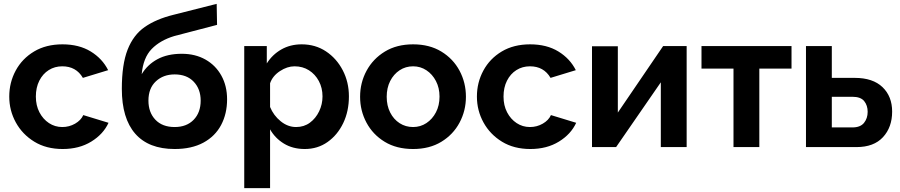

<svg xmlns="http://www.w3.org/2000/svg" viewBox="-20 -763 4671 996"><path d="M305 10Q220 10 158 -28Q96 -66 62 -128Q28 -190 28 -262Q28 -335 61.5 -397Q95 -459 157 -496Q219 -533 304 -533Q390 -533 450.5 -496Q511 -459 541 -399L410 -359Q375 -419 303 -419Q264 -419 233 -399.5Q202 -380 184 -344.5Q166 -309 166 -262Q166 -216 184.5 -180.5Q203 -145 234 -124.5Q265 -104 303 -104Q339 -104 369.5 -121.5Q400 -139 412 -166L543 -126Q516 -67 453.5 -28.5Q391 10 305 10Z M886 10Q751 10 681.5 -69.5Q612 -149 612 -302Q612 -429 642 -505.5Q672 -582 731 -623Q790 -664 879 -686L1104 -743L1106 -634L884 -576Q811 -554 767 -509Q723 -464 715 -378Q745 -428 797 -456Q849 -484 923 -484Q993 -484 1046 -454Q1099 -424 1128.5 -370.5Q1158 -317 1158 -248Q1158 -173 1127 -114.5Q1096 -56 1035 -23Q974 10 886 10ZM886 -104Q948 -104 984.5 -141.5Q1021 -179 1021 -241Q1021 -301 985 -339Q949 -377 886 -377Q827 -377 788.5 -341Q750 -305 750 -241Q750 -180 786 -142Q822 -104 886 -104Z M1561 10Q1499 10 1453 -18Q1407 -46 1381 -92V213H1247V-524H1364V-434Q1393 -480 1439.5 -506.5Q1486 -533 1545 -533Q1616 -533 1671 -496.5Q1726 -460 1758 -398.5Q1790 -337 1790 -263Q1790 -186 1760.5 -124.5Q1731 -63 1679.5 -26.5Q1628 10 1561 10ZM1516 -104Q1557 -104 1587.5 -126.5Q1618 -149 1635.5 -185.5Q1653 -222 1653 -263Q1653 -307 1634 -342.5Q1615 -378 1582.5 -398.5Q1550 -419 1508 -419Q1470 -419 1432 -394Q1394 -369 1381 -331V-208Q1399 -164 1436 -134Q1473 -104 1516 -104Z M2123 10Q2037 10 1975.5 -27.5Q1914 -65 1881 -127Q1848 -189 1848 -261Q1848 -334 1881.5 -396Q1915 -458 1976.5 -495.5Q2038 -533 2123 -533Q2208 -533 2269.5 -495.5Q2331 -458 2364 -396Q2397 -334 2397 -261Q2397 -189 2364 -127Q2331 -65 2269.5 -27.5Q2208 10 2123 10ZM1986 -261Q1986 -215 2004 -179.5Q2022 -144 2053 -124Q2084 -104 2123 -104Q2161 -104 2192 -124.5Q2223 -145 2241.5 -180.5Q2260 -216 2260 -262Q2260 -307 2241.5 -342.5Q2223 -378 2192 -398.5Q2161 -419 2123 -419Q2084 -419 2053 -398.5Q2022 -378 2004 -342.5Q1986 -307 1986 -261Z M2731 10Q2646 10 2584 -28Q2522 -66 2488 -128Q2454 -190 2454 -262Q2454 -335 2487.5 -397Q2521 -459 2583 -496Q2645 -533 2730 -533Q2816 -533 2876.5 -496Q2937 -459 2967 -399L2836 -359Q2801 -419 2729 -419Q2690 -419 2659 -399.5Q2628 -380 2610 -344.5Q2592 -309 2592 -262Q2592 -216 2610.5 -180.5Q2629 -145 2660 -124.5Q2691 -104 2729 -104Q2765 -104 2795.5 -121.5Q2826 -139 2838 -166L2969 -126Q2942 -67 2879.5 -28.5Q2817 10 2731 10Z M3051 0V-523H3185V-179L3420 -524H3542V0H3408V-336L3176 0Z M3785 0V-407H3619V-524H4086V-407H3919V0Z M4161 0V-524H4295V-359H4414Q4508 -359 4558 -311Q4608 -263 4608 -184Q4608 -103 4560.5 -51.5Q4513 0 4423 0ZM4295 -102H4402Q4443 -102 4462 -125.5Q4481 -149 4481 -183Q4481 -216 4463 -238.5Q4445 -261 4401 -261H4295Z"/></svg>

Font: Raleway
Style: Bold
Weight: 700
Designer: Matt McInerney, Pablo Impallari, Rodrigo Fuenzalida
Foundry: Matt McInerney, Pablo Impallari, Rodrigo Fuenzalida
Version: Version 4.026